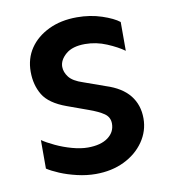

<svg xmlns="http://www.w3.org/2000/svg" viewBox="-65 -557 553 628"><g transform="rotate(-10 212.0 -243.0)"><path d="M204.1 14.6Q173.8 14.6 142.6 7.3Q111.3 0 85.9 -10.7Q60.5 -21.5 45.9 -31.2V-126Q61.5 -115.2 87.4 -103Q113.3 -90.8 141.6 -83Q169.9 -75.2 193.4 -75.2Q236.3 -75.2 260.3 -92.8Q284.2 -110.4 284.2 -138.7Q284.2 -160.2 266.6 -172.4Q249 -184.6 215.8 -196.3L148.4 -220.7Q91.8 -241.2 71.8 -274.4Q51.8 -307.6 51.8 -351.6Q51.8 -395.5 74.2 -428.7Q96.7 -461.9 137.2 -481.4Q177.7 -501 231.4 -501Q275.4 -501 313.5 -488.3Q351.6 -475.6 370.1 -460.9V-365.2Q348.6 -380.9 314 -395.5Q279.3 -410.2 242.2 -410.2Q200.2 -410.2 178.2 -391.1Q156.2 -372.1 156.2 -349.6Q156.2 -332 168.9 -315.4Q181.6 -298.8 214.8 -288.1L286.1 -262.7Q337.9 -246.1 363.3 -214.4Q388.7 -182.6 388.7 -137.7Q388.7 -95.7 364.3 -60.5Q339.8 -25.4 298.3 -5.4Q256.8 14.6 204.1 14.6Z"/></g></svg>

Font: Sen Medium
Style: Regular
Weight: 500
Designer: Kosal Sen, Philatype
Foundry: Philatype
Version: Version 2.000;gftools[0.9.31]